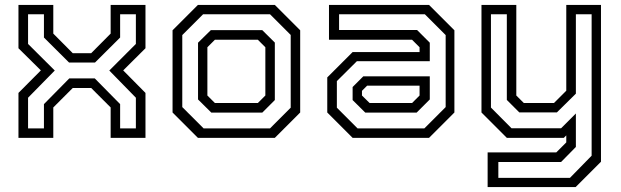

<svg xmlns="http://www.w3.org/2000/svg" viewBox="-20 -560 2524 780"><path d="M55 0V-182.5L146 -274L55 -364V-540H196.5V-423.5L275.5 -344H350.5L429.5 -423.5V-540H571V-364L480.5 -274L571 -182.5V0H429.5V-123.5L350.5 -202.5H275.5L196.5 -123.5V0ZM94 -38.5H158.5V-137L261.5 -241.5H365L468 -137V-38.5H532V-163L424 -273.5L532 -381.5V-502H468V-407.5L366 -306H260.5L158.5 -407.5V-502H94V-381.5L202.5 -273.5L94 -163Z M784 0 681 -103V-437L784 -540H1096.5L1199.5 -437V-103L1096.5 0ZM807 -38.5H1077L1161 -122.5V-418L1077 -502H805L720.5 -417.5V-125ZM838.5 -102.5 784.5 -156V-386.5L836.5 -437.5H1045.5L1096.5 -387V-153.5L1045.5 -102.5ZM853 -141.5H1027.5L1058 -172V-368L1027.5 -398.5H853L822.5 -368V-172Z M1412.5 0 1309.5 -103V-245.5L1412.5 -348.5H1684.5V-368L1654 -398.5H1316.5V-540H1723L1826 -437V-103L1723 0ZM1464 -102.5 1412.5 -153.5V-206.5L1456 -250H1726V-156L1672.5 -102.5ZM1432.5 -38.5H1704L1790.5 -125V-417.5L1706 -502H1357.5V-438H1674.5L1726 -386.5V-311.5H1430L1348.5 -230.5V-122.5ZM1481.5 -141.5H1654L1684.5 -172V-212H1471.5L1450.5 -191V-172Z M2039 0 1936 -103V-540H2077.5V-172L2108 -141.5H2230.5L2280.5 -191.5V-540H2421.5V97L2318.5 200H1961V59H2240L2280.5 18.5V-10L2270.5 0ZM2004.5 162.5H2295.5L2383.5 72.5V-502H2319.5V-179.5L2242.5 -103.5H2089.5L2039 -154V-502H1974.5V-123L2058 -39H2259.5L2319.5 -99V37L2259.5 98H2004.5Z"/></svg>

Font: Tourney Thin
Style: Regular
Weight: 400
Version: Version 1.015